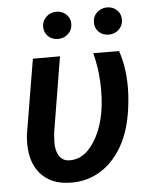

<svg xmlns="http://www.w3.org/2000/svg" viewBox="-52 -763 640 817"><g transform="rotate(-5 267.5 -354.0)"><path d="M218.3 -528.3 165 -205.6 162.6 -168.5Q161.6 -131.3 176 -108.2Q190.4 -85 218.3 -84Q291 -81.1 338.6 -171.9Q386.2 -262.7 379.4 -405.3Q376.5 -468.3 360.4 -529.3L470.7 -528.8Q499 -446.3 493.7 -341.3Q486.3 -218.8 448.5 -142.1Q410.6 -65.4 350.1 -26.1Q289.6 13.2 214.8 11.2Q132.3 9.8 87.4 -42.7Q42.5 -95.2 47.4 -189L48.8 -207.5L102.5 -528.3ZM217.8 -718.8Q244.1 -718.8 261.2 -702.4Q278.3 -686 278.3 -662.1Q278.3 -637.2 261.2 -620.4Q244.1 -603.5 218.3 -602.5Q190.9 -602.5 174.3 -619.1Q157.7 -635.7 157.7 -659.2Q157.7 -682.6 174.3 -700.2Q190.9 -717.8 217.8 -718.8ZM374.5 -658.7Q374.5 -684.6 391.8 -700.9Q409.2 -717.3 434.1 -718.3Q461.4 -718.3 478 -701.7Q494.6 -685.1 494.6 -661.6Q494.6 -636.7 477.5 -619.9Q460.4 -603 434.6 -602.1Q407.2 -602.1 390.9 -618.4Q374.5 -634.8 374.5 -658.7Z"/></g></svg>

Font: Roboto Medium
Style: Italic
Weight: 500
Italic angle: -12°
Designer: Google
Version: Version 2.134; 2016